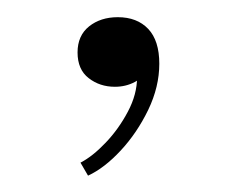

<svg xmlns="http://www.w3.org/2000/svg" viewBox="-20 -92 285 229"><path d="M85 117.5 76 102Q90.5 94.5 106 78.2Q121.5 62 132.5 41.2Q143.5 20.5 143.5 0Q143.5 -2.5 143.2 -5.8Q143 -9 142 -11H155Q151.5 0 140.8 5.8Q130 11.5 117 11.5Q99 11.5 85.8 1.2Q72.5 -9 72.5 -29.5Q72.5 -49.5 86.2 -60.5Q100 -71.5 120.5 -71.5Q143.5 -71.5 156.8 -57.5Q170 -43.5 170 -16Q170 11.5 156.8 39Q143.5 66.5 124 87.5Q104.5 108.5 85 117.5Z"/></svg>

Font: Epilogue ExtraLight
Style: Regular
Weight: 250
Designer: Tyler Finck
Foundry: Etcetera Type Co
Version: Version 2.112